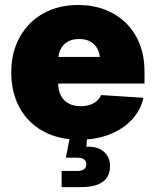

<svg xmlns="http://www.w3.org/2000/svg" viewBox="-20 -559 633 783"><path d="M303.2 10.7Q219.7 10.7 157.2 -23.2Q94.7 -57.1 60.3 -119.1Q25.9 -181.2 25.9 -263.7Q25.9 -345.2 60.3 -407.2Q94.7 -469.2 156 -503.9Q217.3 -538.6 298.8 -538.6Q359.4 -538.6 408.9 -519.3Q458.5 -500 494.6 -464.1Q530.8 -428.2 550 -378.4Q569.3 -328.6 569.3 -267.1V-218.3H85V-326.7H479.5L388.7 -306.2Q388.7 -336.4 378.7 -357.2Q368.7 -377.9 349.6 -388.9Q330.6 -399.9 302.7 -399.9Q274.9 -399.9 255.9 -388.9Q236.8 -377.9 226.8 -357.2Q216.8 -336.4 216.8 -306.2V-223.6Q216.8 -191.9 228 -169.9Q239.3 -147.9 260 -137Q280.8 -126 309.1 -126Q329.6 -126 346.2 -131.3Q362.8 -136.7 374.5 -147Q386.2 -157.2 392.1 -171.4L564.9 -160.2Q553.7 -109.4 517.6 -70.8Q481.4 -32.2 426.8 -10.7Q372.1 10.7 303.2 10.7ZM231.4 204.1V138.2H293Q313 138.2 322.5 131.3Q332 124.5 332 110.8Q332 97.2 322.5 90.6Q313 84 293 84H248.5L269 -19.5H335V0L332.5 39.6Q377.4 37.1 403.1 59.3Q428.7 81.5 428.7 118.2Q428.7 161.6 398.7 182.9Q368.7 204.1 308.6 204.1Z"/></svg>

Font: Inter 24pt Black
Style: Regular
Weight: 900
Designer: Rasmus Andersson
Foundry: rsms
Version: Version 4.001;git-66647c0bb